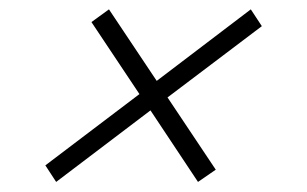

<svg xmlns="http://www.w3.org/2000/svg" viewBox="-20 -456 640 400"><path d="M74.5 -111.5 270.5 -260 170.5 -410 207 -436.5 306.5 -287.5 502.5 -436.5 525.5 -401.5 329 -253 429.5 -102.5 392.5 -77 293.5 -226 97 -77Z"/></svg>

Font: Newsreader Caption Light
Style: Italic
Weight: 300
Italic angle: -17°
Designer: Hugues Gentile
Foundry: Production Type
Version: Version 1.001